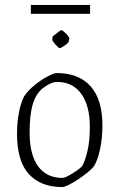

<svg xmlns="http://www.w3.org/2000/svg" viewBox="-20 -748 484 778"><path d="M232 10Q146 10 97.5 -42Q49 -94 49 -206Q49 -253 57 -293.5Q65 -334 78 -358Q95 -383 122 -404.5Q149 -426 174 -439Q199 -452 210 -452Q299 -452 347 -398.5Q395 -345 395 -239Q395 -189 385.5 -144Q376 -99 361 -75Q352 -63 334 -48.5Q316 -34 295.5 -20.5Q275 -7 258 1.5Q241 10 232 10ZM231 -27Q241 -27 257.5 -36Q274 -45 290 -56Q306 -67 313 -75Q324 -94 334 -134.5Q344 -175 344 -235Q344 -319 309.5 -367.5Q275 -416 211 -416Q187 -416 154 -391Q126 -369 113 -326.5Q100 -284 100 -210Q100 -123 133.5 -75.5Q167 -28 231 -27ZM105 -692V-728H345V-692ZM193 -599Q194 -601 202 -607.5Q210 -614 218.5 -620Q227 -626 229 -626Q232 -626 240 -619Q248 -612 255 -603.5Q262 -595 261 -591L258 -579Q258 -576 250 -569.5Q242 -563 233.5 -558Q225 -553 222 -553Q219 -553 211.5 -560.5Q204 -568 197.5 -576.5Q191 -585 192 -588Z"/></svg>

Font: Grenze Gotisch ExtraLight
Style: Regular
Weight: 200
Designer: Renata Polastri
Foundry: Omnibus-Type
Version: Version 1.001